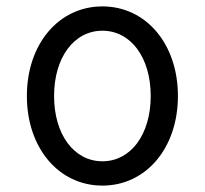

<svg xmlns="http://www.w3.org/2000/svg" viewBox="-20 -570 640 600"><path d="M300 10C436 10 536 -107 536 -270C536 -433 436 -550 300 -550C164 -550 64 -433 64 -270C64 -107 164 10 300 10ZM300 -66C211 -66 149 -150 149 -270C149 -390 211 -474 300 -474C389 -474 451 -390 451 -270C451 -150 389 -66 300 -66Z"/></svg>

Font: CommitMono
Style: 400Regular
Weight: 400
Monospace: yes
Designer: Eigil Nikolajsen
Foundry: Eigil Nikolajsen
Version: Version 1.143